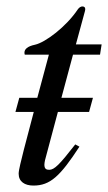

<svg xmlns="http://www.w3.org/2000/svg" viewBox="-20 -566 336 597"><path d="M296 -428H216L244 -531C245 -533 245 -538 245 -538C245 -543 242 -546 236 -546C232 -546 226 -543 222 -537C186 -483 121 -434 89 -427C65 -422 56 -413 56 -402C56 -402 56 -399 57 -396H132L96 -262H40L28 -218H85L54 -100C46 -68 38 -37 38 -26C38 -1 57 11 84 11C136 11 167 -18 227 -110L214 -117C165 -54 149 -38 133 -38C124 -38 118 -41 118 -54C118 -57 119 -64 120 -68L160 -218H257L269 -262H171L207 -396H291Z"/></svg>

Font: XITS
Style: Italic
Weight: 400
Italic angle: -16.33°
Designer: MicroPress Inc., with final additions and corrections provided by Coen Hoffman, Elsevier (retired)
Version: Version 1.302